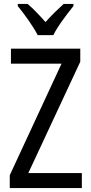

<svg xmlns="http://www.w3.org/2000/svg" viewBox="-20 -963 464 983"><path d="M173 -783H253C275 -829 324 -892 356 -932V-943H306C272 -912 248 -889 213 -850C182 -885 149 -920 121 -943H71V-932C107 -888 150 -828 173 -783ZM399 0V-77H125L391 -647V-714H36V-637H295L30 -66V0Z"/></svg>

Font: Noto Sans Devanagari UI Condensed
Style: Regular
Weight: 400
Width: 3
Designer: Jelle Bosma - Monotype Design Team
Foundry: Monotype Imaging Inc.
Version: Version 2.004